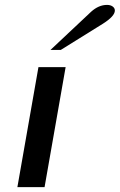

<svg xmlns="http://www.w3.org/2000/svg" viewBox="-20 -764 489 784"><path d="M137 -490H248L162 0H51ZM352 -716Q383 -744 417 -744Q431 -744 440 -737.5Q449 -731 449 -721Q449 -698 400 -667L228 -560H186Z"/></svg>

Font: Fahkwang Medium
Style: Italic
Weight: 500
Italic angle: -10°
Version: Version 1.000; ttfautohint (v1.6)